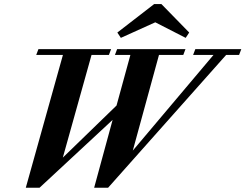

<svg xmlns="http://www.w3.org/2000/svg" viewBox="-20 -902 1194 934"><path d="M900.4 -743.7 883.3 -717.8 735.4 -793.5 567.9 -717.8 550.8 -743.7 730 -882.3H765.1ZM105.5 11.2 286.1 -634.8H156.2L167 -663.1H520.5L509.8 -634.8H425.3L285.6 -135.3L546.9 -388.7L614.3 -634.8H539.1L549.8 -663.1H882.3L871.6 -634.8H753.4L626 -169.4L1018.6 -634.8H919.4L930.2 -663.1H1153.8L1143.1 -634.8H1080.1L505.9 11.2H438L527.8 -318.8L172.4 11.2Z"/></svg>

Font: Elstob
Style: Bold Italic
Weight: 700
Italic angle: -20°
Designer: Peter S. Baker
Version: Version 1.015